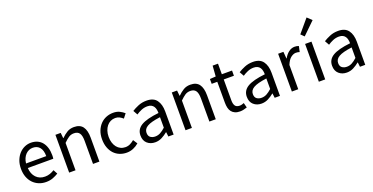

<svg xmlns="http://www.w3.org/2000/svg" viewBox="-27 -1545 4512 2321"><g transform="rotate(-20 2229.0 -384.5)"><path d="M279 12Q230 12 187.5 -5.5Q145 -23 113.5 -55.5Q82 -88 64 -135Q46 -182 46 -242Q46 -302 64.5 -349.5Q83 -397 113.5 -430Q144 -463 183 -480.5Q222 -498 264 -498Q310 -498 346.5 -482Q383 -466 407.5 -436Q432 -406 445 -364Q458 -322 458 -270Q458 -257 457.5 -244.5Q457 -232 455 -223H127Q132 -145 175.5 -99.5Q219 -54 289 -54Q324 -54 353.5 -64.5Q383 -75 410 -92L439 -38Q407 -18 368 -3Q329 12 279 12ZM126 -282H386Q386 -356 354.5 -394.5Q323 -433 266 -433Q240 -433 216.5 -423Q193 -413 174 -393.5Q155 -374 142.5 -346Q130 -318 126 -282Z M578 0V-486H646L653 -416H656Q691 -451 729.5 -474.5Q768 -498 819 -498Q896 -498 931.5 -450Q967 -402 967 -308V0H885V-297Q885 -366 863 -396.5Q841 -427 793 -427Q755 -427 726 -408Q697 -389 660 -352V0Z M1317 12Q1269 12 1227 -5Q1185 -22 1154.5 -54.5Q1124 -87 1106.5 -134.5Q1089 -182 1089 -242Q1089 -303 1108 -350.5Q1127 -398 1159 -431Q1191 -464 1233.5 -481Q1276 -498 1323 -498Q1371 -498 1405 -481Q1439 -464 1465 -441L1423 -387Q1402 -406 1378.5 -418Q1355 -430 1326 -430Q1293 -430 1265 -416.5Q1237 -403 1217 -378Q1197 -353 1185.5 -318.5Q1174 -284 1174 -242Q1174 -200 1185 -166Q1196 -132 1215.5 -107.5Q1235 -83 1263 -69.5Q1291 -56 1324 -56Q1358 -56 1386.5 -70.5Q1415 -85 1438 -105L1474 -50Q1441 -21 1401 -4.5Q1361 12 1317 12Z M1683 12Q1622 12 1581.5 -24Q1541 -60 1541 -126Q1541 -206 1612 -248.5Q1683 -291 1839 -308Q1839 -331 1834.5 -353Q1830 -375 1819 -392Q1808 -409 1788.5 -419.5Q1769 -430 1739 -430Q1697 -430 1660 -414Q1623 -398 1594 -378L1562 -435Q1596 -457 1645 -477.5Q1694 -498 1753 -498Q1842 -498 1882 -443.5Q1922 -389 1922 -298V0H1854L1847 -58H1844Q1809 -29 1769 -8.5Q1729 12 1683 12ZM1707 -54Q1742 -54 1773 -70.5Q1804 -87 1839 -119V-254Q1778 -246 1736.5 -235Q1695 -224 1669.5 -209Q1644 -194 1632.5 -174.5Q1621 -155 1621 -132Q1621 -90 1646 -72Q1671 -54 1707 -54Z M2075 0V-486H2143L2150 -416H2153Q2188 -451 2226.5 -474.5Q2265 -498 2316 -498Q2393 -498 2428.5 -450Q2464 -402 2464 -308V0H2382V-297Q2382 -366 2360 -396.5Q2338 -427 2290 -427Q2252 -427 2223 -408Q2194 -389 2157 -352V0Z M2775 12Q2736 12 2709.5 0Q2683 -12 2666.5 -33Q2650 -54 2643 -84Q2636 -114 2636 -150V-419H2564V-481L2640 -486L2650 -622H2719V-486H2850V-419H2719V-149Q2719 -104 2735.5 -79.5Q2752 -55 2794 -55Q2807 -55 2822 -59Q2837 -63 2849 -68L2865 -6Q2845 1 2821.5 6.5Q2798 12 2775 12Z M3051 12Q2990 12 2949.5 -24Q2909 -60 2909 -126Q2909 -206 2980 -248.5Q3051 -291 3207 -308Q3207 -331 3202.5 -353Q3198 -375 3187 -392Q3176 -409 3156.5 -419.5Q3137 -430 3107 -430Q3065 -430 3028 -414Q2991 -398 2962 -378L2930 -435Q2964 -457 3013 -477.5Q3062 -498 3121 -498Q3210 -498 3250 -443.5Q3290 -389 3290 -298V0H3222L3215 -58H3212Q3177 -29 3137 -8.5Q3097 12 3051 12ZM3075 -54Q3110 -54 3141 -70.5Q3172 -87 3207 -119V-254Q3146 -246 3104.5 -235Q3063 -224 3037.5 -209Q3012 -194 3000.5 -174.5Q2989 -155 2989 -132Q2989 -90 3014 -72Q3039 -54 3075 -54Z M3443 0V-486H3511L3518 -398H3521Q3546 -444 3581.5 -471Q3617 -498 3659 -498Q3688 -498 3711 -488L3695 -416Q3683 -420 3673 -422Q3663 -424 3648 -424Q3617 -424 3583.5 -399Q3550 -374 3525 -312V0Z M3790 0V-486H3872V0ZM3817 -573 3775 -614 3916 -781 3974 -726Z M4148 12Q4087 12 4046.5 -24Q4006 -60 4006 -126Q4006 -206 4077 -248.5Q4148 -291 4304 -308Q4304 -331 4299.5 -353Q4295 -375 4284 -392Q4273 -409 4253.5 -419.5Q4234 -430 4204 -430Q4162 -430 4125 -414Q4088 -398 4059 -378L4027 -435Q4061 -457 4110 -477.5Q4159 -498 4218 -498Q4307 -498 4347 -443.5Q4387 -389 4387 -298V0H4319L4312 -58H4309Q4274 -29 4234 -8.5Q4194 12 4148 12ZM4172 -54Q4207 -54 4238 -70.5Q4269 -87 4304 -119V-254Q4243 -246 4201.5 -235Q4160 -224 4134.5 -209Q4109 -194 4097.5 -174.5Q4086 -155 4086 -132Q4086 -90 4111 -72Q4136 -54 4172 -54Z"/></g></svg>

Font: Giro Regular
Style: Regular
Weight: 400
Designer: Paul D. Hunt
Foundry: Adobe Systems Incorporated
Version: Version 1.000;PS 1.0;hotconv 1.0.88;makeotf.lib2.5.647800